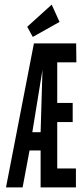

<svg xmlns="http://www.w3.org/2000/svg" viewBox="-20 -812 353 832"><path d="M122 -652 238 -717 204 -792 98 -696ZM6 0H78L108 -160H156V0H309V-82H228V-283H295V-366H228V-542H311L310 -624H127ZM120 -239 164 -509 156 -239Z"/></svg>

Font: Inconsolata ExtraCondensed
Style: Bold
Weight: 700
Width: 2
Monospace: yes
Designer: Raph Levien, Cyreal, Brenton Simpson
Foundry: Raph Levien, Cyreal, Google
Version: Version 3.100